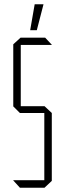

<svg xmlns="http://www.w3.org/2000/svg" viewBox="-20 -877 304 897"><path d="M77 -667V-701H191L222 -668V-667ZM73 0 42 -34V-35H187V0ZM73 -349 42 -380V-381H187V-349ZM42 -381V-670L76 -701H77V-381ZM187 0V-381H188L222 -349V-32L188 0ZM121 -736 142 -857H183V-856L152 -736Z"/></svg>

Font: Foldit ExtraLight
Style: Regular
Weight: 250
Version: Version 1.003